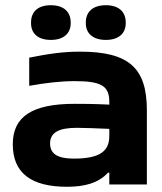

<svg xmlns="http://www.w3.org/2000/svg" viewBox="-20 -707 620 736"><path d="M287 -509C222 -509 167 -501 92 -486V-378C154 -389 212 -396 266 -396C370 -396 399 -377 399 -316V-306C336 -309 291 -309 266 -309C103 -309 29 -260 29 -154C29 -44 99 9 237 9C306 9 358 -6 394 -45H399V0H543V-284C543 -445 476 -509 287 -509ZM99 -618C99 -579 125 -554 175 -554C224 -554 251 -579 251 -618V-621C251 -662 224 -687 175 -687C125 -687 99 -662 99 -621ZM172 -157C172 -198 204 -217 274 -217C303 -217 354 -215 399 -213V-186C399 -128 364 -99 263 -99C201 -99 172 -117 172 -157ZM309 -618C309 -579 336 -554 386 -554C435 -554 462 -579 462 -618V-621C462 -662 435 -687 386 -687C336 -687 309 -662 309 -621Z"/></svg>

Font: LT Wave Bold
Style: Regular
Weight: 700
Designer: Daniel Lyons
Version: Version 2.5 (Glyphs App)